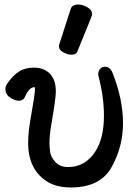

<svg xmlns="http://www.w3.org/2000/svg" viewBox="-20 -796 598 846"><path d="M295 -555Q278 -555 259 -565.5Q240 -576 240 -590Q240 -601 242 -603L291 -755Q297 -776 324 -776Q344 -776 365 -764Q386 -752 386 -732Q386 -727 322 -572Q317 -555 295 -555ZM293 30Q231 30 191 6Q104 -46 104 -167Q104 -217 118 -292Q134 -381 134 -403Q134 -412 132 -412Q108 -412 89 -367Q81 -352 62 -352Q47 -352 25.5 -365.5Q4 -379 4 -404Q4 -416 10 -425Q36 -463 63 -480.5Q90 -498 130 -498Q169 -498 195 -476Q226 -449 226 -393Q226 -362 207 -253Q198 -201 198 -166Q198 -153 200.5 -129Q203 -105 223.5 -82.5Q244 -60 280 -60Q355 -60 399 -127Q438 -185 438 -287Q438 -371 413 -464V-471Q413 -484 421.5 -493Q430 -502 442 -502Q464 -502 475 -477Q522 -360 522 -253Q522 -150 472 -60Q422 30 293 30Z"/></svg>

Font: LXGW ZhenKai
Style: Regular
Weight: 400
Designer: LXGW / Fontworks Inc.
Foundry: LXGW / Fontworks Inc.
Version: Version 0.800;June 8, 2025